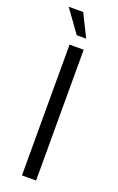

<svg xmlns="http://www.w3.org/2000/svg" viewBox="-161 -878 565 920"><g transform="rotate(20 121.0 -418.0)"><path d="M85 0V-667H157V0ZM102 -721 19 -836H93L150 -721Z"/></g></svg>

Font: Maven Pro VF Beta
Style: Regular
Weight: 400
Designer: Joe Prince
Foundry: Joe Prince
Version: Version 2.002